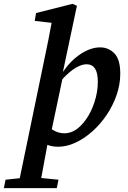

<svg xmlns="http://www.w3.org/2000/svg" viewBox="-96 -751 665 1001"><path d="M207 14Q175 14 151 4Q143 47 135 90.5Q127 134 119 177L209 186L200 230H-76L-67 186L7 178L137 -450Q148 -500 156.5 -544.5Q165 -589 173 -632L85 -642L92 -683L282 -731L305 -721L232 -376Q272 -435 324.5 -469.5Q377 -504 426 -504Q470 -504 500.5 -472.5Q531 -441 531 -367Q531 -311 512 -256Q493 -201 460.5 -152.5Q428 -104 386 -66.5Q344 -29 298 -7.5Q252 14 207 14ZM355 -416Q330 -416 298 -397Q266 -378 229 -338L174 -77Q206 -56 239 -56Q272 -56 300 -75Q328 -94 352 -128Q379 -165 396.5 -218.5Q414 -272 414 -324Q414 -372 399 -394Q384 -416 355 -416Z"/></svg>

Font: Source Serif 4 SmText Semibold
Style: Italic
Weight: 600
Italic angle: -12°
Designer: Frank Grießhammer
Foundry: Adobe
Version: Version 4.005;hotconv 1.1.0;makeotfexe 2.6.0